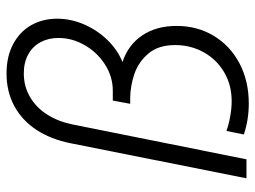

<svg xmlns="http://www.w3.org/2000/svg" viewBox="-120 -680 807 608"><g transform="rotate(-90 284.0 -376.5)"><path d="M161.6 -8.3 172.9 -63.5Q190.9 -56.6 217.3 -51.8Q243.7 -46.9 267.1 -46.9Q318.8 -46.9 359.4 -71Q399.9 -95.2 422.4 -136.2Q444.8 -177.2 444.8 -226.1Q444.8 -278.8 418 -310.5Q391.1 -342.3 352.5 -355.2Q314 -368.2 275.4 -368.2H258.8L269 -423.3H300.3Q344.7 -423.3 383.3 -448Q421.9 -472.7 444.6 -512.5Q467.3 -552.2 467.3 -595.2Q467.3 -627 454.1 -651.9Q440.9 -676.8 415.5 -690.9Q390.1 -705.1 355 -705.1Q314 -705.1 280.5 -685.5Q247.1 -666 225.1 -631.6Q203.1 -597.2 193.8 -552.7L83 0H22.9L134.3 -559.1Q146.5 -619.1 176 -664.6Q205.6 -710 251.2 -734.9Q296.9 -759.8 355 -759.8Q408.2 -759.8 447.5 -739Q486.8 -718.3 507.6 -681.9Q528.3 -645.5 528.3 -599.6Q528.3 -556.2 510.3 -514.4Q492.2 -472.7 460.9 -440.4Q429.7 -408.2 391.1 -392.6Q444.8 -375 475.1 -330.6Q505.4 -286.1 505.4 -221.2Q505.4 -155.8 474.1 -103.8Q442.9 -51.8 387 -22.2Q331.1 7.3 259.8 7.3Q208 7.3 161.6 -8.3Z"/></g></svg>

Font: Reddit Sans Chocolate Light
Style: Italic
Weight: 300
Italic angle: -11.25°
Designer: Stephen Hutchings
Version: Version 1.013